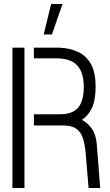

<svg xmlns="http://www.w3.org/2000/svg" viewBox="-20 -938 548 958"><path d="M198 -766 235 -918H292L239 -766ZM422 0 407 -178Q403 -221 392.5 -251.5Q382 -282 358 -297.5Q334 -313 288 -312H149V-368H280Q342 -368 370 -401Q398 -434 398 -504Q398 -576 365.5 -611.5Q333 -647 259 -647H149V-700H278Q327 -698 367.5 -680Q408 -662 432.5 -620.5Q457 -579 457 -505Q457 -437 438 -398Q419 -359 388 -340Q417 -326 438 -296.5Q459 -267 463 -217L480 0ZM42 0V-700H102V0Z"/></svg>

Font: Stick No Bills Light
Style: Regular
Weight: 300
Version: Version 2.000